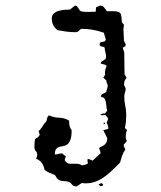

<svg xmlns="http://www.w3.org/2000/svg" viewBox="-20 -491 577 686"><path d="M248 -471Q253 -471 255.5 -468Q258 -465 260.5 -461Q263 -457 265 -454Q267 -451 272 -450Q283 -448 295 -448.5Q307 -449 318 -449H322L323 -465L338 -471Q347 -471 352 -464.5Q357 -458 362 -451H384Q407 -451 411 -442Q415 -433 415 -412L423 -402Q421 -392 421 -385Q421 -375 422 -365Q423 -355 423 -345L429 -333L428 -326L419 -321Q419 -316 421.5 -311Q424 -306 424 -301L425 -226L432 -213L425 -202L423 -188L429 -175Q429 -167 426.5 -160.5Q424 -154 424 -146Q424 -129 427.5 -113.5Q431 -98 431 -81Q431 -69 430 -57Q429 -45 426 -34L434 -26Q430 -19 430 -12Q430 -5 429 3L433 13L422 26Q422 31 424 35Q426 39 428 43Q420 54 416 66Q412 78 409 90Q395 104 380 118.5Q365 133 348.5 144Q332 155 313 160.5Q294 166 272 163L254 175Q242 175 237 168Q232 161 226 159Q220 157 213.5 156.5Q207 156 201 155.5Q195 155 189 151Q182 146 180 140Q178 134 168 131Q160 128 152.5 124.5Q145 121 139 115Q134 86 109 76Q113 68 113 62Q113 54 108 49Q103 44 103 34Q103 27 103.5 20Q104 13 105 6Q110 3 115 -0.5Q120 -4 122 -10L118 -22Q126 -30 132 -40Q138 -50 146 -58Q147 -64 148.5 -69.5Q150 -75 155 -79Q172 -71 191 -70.5Q210 -70 227 -60V-55Q227 -47 229 -39.5Q231 -32 236 -26Q236 -3 231.5 8.5Q227 20 220.5 25Q214 30 206 31Q198 32 191.5 34Q185 36 180.5 41.5Q176 47 176 61Q183 61 189 59Q195 57 202 57L215 68L211 81Q219 94 229 94Q239 94 253 94Q264 94 273 100Q286 98 294 93L292 79L297 77L311 83L339 57Q339 48 334 40Q335 36 339.5 34Q344 32 349.5 29Q355 26 359 20Q363 14 363 2L349 -26Q354 -27 358 -28Q362 -29 367 -31Q367 -43 361 -52Q362 -56 364 -59.5Q366 -63 366 -67V-69L356 -81L345 -79L338 -81Q342 -84 346.5 -85Q351 -86 356 -86L363 -96Q361 -101 360.5 -109Q360 -117 358.5 -125Q357 -133 353.5 -138.5Q350 -144 342 -144L341 -146Q341 -154 347.5 -156Q354 -158 359 -162Q360 -165 362.5 -173Q365 -181 365 -183Q365 -188 362.5 -193Q360 -198 360 -203L349 -214L356 -224Q355 -227 355 -232Q355 -238 357 -244.5Q359 -251 361 -256Q357 -260 351 -261Q345 -262 340 -264Q340 -269 343 -271Q346 -273 349.5 -275Q353 -277 356 -279.5Q359 -282 359 -288Q359 -296 356.5 -304.5Q354 -313 354 -321Q350 -324 343 -325Q336 -326 336 -332Q336 -335 338 -339Q343 -342 349.5 -342Q356 -342 358 -350L351 -374Q312 -388 273 -388Q268 -388 263 -382Q258 -376 250 -376Q234 -376 218 -378Q202 -380 186 -383Q165 -399 165 -425Q165 -436 172 -442.5Q179 -449 189 -452Q199 -455 210.5 -456Q222 -457 230 -457ZM332 168 342 163 348 167 347 173 339 174ZM350 -47 351 -53 356 -52Q356 -49 354 -48.5Q352 -48 350 -47Z"/></svg>

Font: ErikasBuero
Style: Regular
Weight: 400
Designer: Peter Wiegel
Foundry: Peter Wiegel
Version: Version 1.006